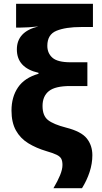

<svg xmlns="http://www.w3.org/2000/svg" viewBox="-20 -780 531 1002"><path d="M259 202Q281 165 293.5 134.5Q306 104 306 81Q306 61 300 49Q294 37 276 28Q258 19 223 9Q169 -7 127.5 -32.5Q86 -58 63 -99.5Q40 -141 40 -203Q40 -274 74 -324Q108 -374 181 -395V-400Q68 -426 68 -522Q68 -615 180 -642Q154 -639 129 -637.5Q104 -636 84 -636H64V-760H465V-639H404Q323 -639 275 -619.5Q227 -600 227 -541Q227 -502 254 -478.5Q281 -455 348 -455H436V-331H346Q268 -331 235 -304.5Q202 -278 202 -227Q202 -176 230.5 -153.5Q259 -131 325 -114Q404 -94 433 -57.5Q462 -21 462 30Q462 74 447.5 118Q433 162 408 202Z"/></svg>

Font: Noto Sans SemiCondensed ExtraBold
Style: Regular
Weight: 800
Width: 4
Designer: Monotype Design Team
Foundry: Monotype Imaging Inc.
Version: Version 2.013; ttfautohint (v1.8.4.7-5d5b)